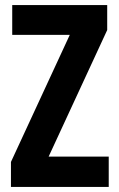

<svg xmlns="http://www.w3.org/2000/svg" viewBox="-20 -734 468 754"><path d="M407 0V-119H171L401 -616V-714H28V-597H254L23 -98V0Z"/></svg>

Font: Noto Sans Georgian ExtraCondensed Bold
Style: Regular
Weight: 700
Width: 2
Designer: Monotype Design Team, Akaki Razmadze
Foundry: Google LLC
Version: Version 2.005